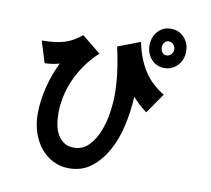

<svg xmlns="http://www.w3.org/2000/svg" viewBox="-91 -884 1183 1079"><g transform="rotate(10 500.0 -345.0)"><path d="M837 -669Q837 -685 826 -697Q815 -709 799 -709Q784 -709 775 -697Q766 -685 766 -669Q766 -653 775 -641Q784 -629 799 -629Q815 -629 826 -641Q837 -653 837 -669ZM743 -294Q713 -317 695 -334.5Q677 -352 662 -369Q658 -286 639.5 -203.5Q621 -121 585 -56Q549 9 496 50Q443 91 369 91Q321 91 279.5 70.5Q238 50 208 13.5Q178 -23 161 -73Q144 -123 144 -182Q144 -251 163 -329.5Q182 -408 217 -480Q195 -473 175.5 -470.5Q156 -468 133 -467L95 -590Q136 -590 167.5 -594Q199 -598 225 -606Q251 -614 273.5 -627.5Q296 -641 320 -660L427 -573Q386 -536 354.5 -492Q323 -448 301.5 -400.5Q280 -353 269 -303Q258 -253 258 -205Q258 -169 264 -137Q270 -105 284.5 -81Q299 -57 321.5 -42.5Q344 -28 376 -28Q426 -28 460 -62.5Q494 -97 514.5 -148Q535 -199 543.5 -256Q552 -313 552 -359Q552 -416 544.5 -480.5Q537 -545 518 -630L646 -679Q663 -590 705 -522Q747 -454 823 -409ZM905 -669Q905 -622 874.5 -589.5Q844 -557 799 -557Q755 -557 725.5 -589.5Q696 -622 696 -669Q696 -717 725.5 -749Q755 -781 799 -781Q845 -781 875 -749Q905 -717 905 -669Z"/></g></svg>

Font: NanumGothicCoding
Style: Bold
Weight: 700
Monospace: yes
Designer: Kwon Bruce; Nicolas Noh; Sung-woo Choi; Go-un Cha; Soo-hyun Park;
Foundry: NHN Corporation
Version: Version 2.000;PS 1;hotconv 1.0.49;makeotf.lib2.0.14853